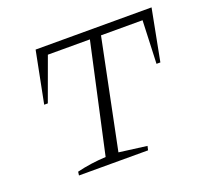

<svg xmlns="http://www.w3.org/2000/svg" viewBox="-96 -632 802 747"><g transform="rotate(-20 305.0 -259.0)"><path d="M600 -518 559 -305H543L550 -483H378L286 -32L401 -17L397 0H111L113 -15Q170 -29 233 -32L332 -483H158L93 -305H78L120 -518Z"/></g></svg>

Font: Piazzolla SC ExtraLight
Style: Italic
Weight: 200
Italic angle: -11.3°
Designer: Juan Pablo del Peral
Foundry: Huerta Tipografica
Version: Version 1.330